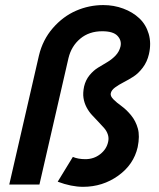

<svg xmlns="http://www.w3.org/2000/svg" viewBox="-20 -720 620 749"><path d="M304.2 8.8Q258.3 8.8 205.1 -11.2L264.2 -107.9Q284.7 -99.1 313 -99.1Q346.2 -99.1 371.1 -118.7Q396 -138.2 401.9 -167Q405.3 -181.6 400.6 -195.6Q396 -209.5 386 -220.7Q376 -231.9 363.5 -245.1Q351.1 -258.3 338.9 -271.2Q326.7 -284.2 317.6 -301.5Q308.6 -318.8 305.7 -337.9Q302.7 -356.9 308.1 -382.8Q314 -407.7 329.1 -426.3Q344.2 -444.8 362.5 -456.1Q380.9 -467.3 398.7 -477.8Q416.5 -488.3 430.9 -503.4Q445.3 -518.6 450.2 -539.1Q455.1 -562.5 438.2 -580.3Q421.4 -598.1 378.9 -598.1Q327.6 -598.1 293 -569.1Q258.3 -540 247.1 -493.2L133.8 0H16.1L131.8 -502.9Q146.5 -564.9 186.3 -610.6Q226.1 -656.2 276.9 -678.2Q327.6 -700.2 382.8 -700.2Q424.3 -700.2 460.9 -686.5Q497.6 -672.9 523.4 -648.7Q549.3 -624.5 560.1 -587.9Q570.8 -551.3 561 -508.8Q554.2 -479 537.1 -456.3Q520 -433.6 500.5 -421.1Q481 -408.7 461.9 -398.9Q442.9 -389.2 428.7 -378.7Q414.6 -368.2 412.1 -356Q409.7 -345.2 422.6 -332.3Q435.5 -319.3 454.6 -305.7Q473.6 -292 491.7 -269.8Q509.8 -247.6 517.8 -218.5Q525.9 -189.5 517.1 -146Q501.5 -77.6 440.9 -34.4Q380.4 8.8 304.2 8.8Z"/></svg>

Font: HK Grotesk Legacy
Style: Bold Italic
Weight: 700
Italic angle: -13°
Designer: Alfredo Marco Pradil
Foundry: Hanken Design Co.
Version: Version 2.022;PS 002.022;hotconv 1.0.88;makeotf.lib2.5.64775